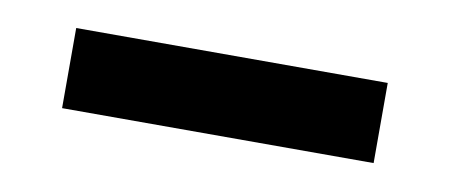

<svg xmlns="http://www.w3.org/2000/svg" viewBox="-28 -772 491 210"><g transform="rotate(10 218.0 -667.5)"><path d="M45 -623V-712H391V-623Z"/></g></svg>

Font: REM Medium
Style: Regular
Weight: 500
Designer: Octavio Pardo
Foundry: Ashler Design
Version: Version 1.005;gftools[0.9.28]